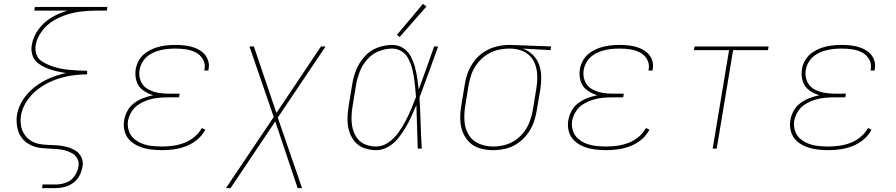

<svg xmlns="http://www.w3.org/2000/svg" viewBox="-20 -771 4648 996"><path d="M198 205H267Q290 205 314.5 199Q339 193 360 177.5Q381 162 392.5 139.5Q404 117 408 93Q413 68 402.5 45.5Q392 23 372 10.5Q352 -2 328 -8.5Q304 -15 279 -17Q254 -19 229 -19.5Q204 -20 180 -25Q156 -30 136 -44Q116 -58 104 -78Q92 -98 88.5 -123Q85 -148 89 -173Q96 -214 122.5 -251.5Q149 -289 186 -315Q223 -341 264.5 -356.5Q306 -372 348 -378.5Q390 -385 432 -385L431 -386L432 -390V-391V-403L431 -404Q407 -404 382 -405.5Q357 -407 332.5 -409.5Q308 -412 284.5 -417.5Q261 -423 239 -431.5Q217 -440 197 -453Q177 -466 169 -489Q161 -512 165 -537Q172 -575 197 -609Q222 -643 257.5 -664Q293 -685 331 -696.5Q369 -708 407.5 -712Q446 -716 485 -716H534L537 -735H161L158 -716H331Q288 -704 248 -680.5Q208 -657 180 -619Q152 -581 145 -538Q140 -511 148 -485.5Q156 -460 176.5 -444Q197 -428 221 -418Q245 -408 271 -402Q297 -396 323 -392Q280 -383 239.5 -366Q199 -349 162.5 -321.5Q126 -294 100.5 -255.5Q75 -217 68 -175Q65 -154 66.5 -133Q68 -112 74 -93Q80 -74 91.5 -58Q103 -42 119 -30.5Q135 -19 154 -12Q173 -5 194 -3Q215 -1 236 0Q257 1 278 2.5Q299 4 318.5 9.5Q338 15 355.5 25Q373 35 382 53.5Q391 72 387 93Q383 119 366 143Q349 167 322.5 176.5Q296 186 270 186H201Z M821 8Q852 8 883.5 3.5Q915 -1 946 -13Q977 -25 1003.5 -47Q1030 -69 1045 -98L1027 -107Q1012 -80 987.5 -60Q963 -40 935 -29.5Q907 -19 878 -15Q849 -11 821 -11Q794 -11 767.5 -14Q741 -17 717.5 -26Q694 -35 675 -51.5Q656 -68 648 -93Q640 -118 644 -145Q649 -170 663.5 -193Q678 -216 701.5 -230.5Q725 -245 750.5 -253Q776 -261 801.5 -263.5Q827 -266 852 -266H909L912 -285H855Q825 -285 796.5 -290.5Q768 -296 744 -310.5Q720 -325 709.5 -352Q699 -379 704 -409Q708 -431 721 -452Q734 -473 755 -486.5Q776 -500 799 -507Q822 -514 844.5 -516.5Q867 -519 890 -519Q918 -519 945 -515Q972 -511 995.5 -499Q1019 -487 1032.5 -463.5Q1046 -440 1041 -412Q1041 -409 1040 -405H1061Q1062 -409 1062 -413Q1067 -438 1058 -461.5Q1049 -485 1030.5 -500Q1012 -515 989 -523.5Q966 -532 941 -535Q916 -538 890 -538Q865 -538 839 -535Q813 -532 788 -523.5Q763 -515 739.5 -499.5Q716 -484 702 -460.5Q688 -437 684 -412Q679 -380 688 -350.5Q697 -321 721.5 -303Q746 -285 775 -277Q749 -272 724 -262.5Q699 -253 676.5 -236.5Q654 -220 641 -196Q628 -172 624 -147Q619 -117 627 -88.5Q635 -60 656 -40.5Q677 -21 704 -10.5Q731 0 760.5 4Q790 8 821 8Z M1152 205H1176L1408 -141L1524 205H1547L1421 -161L1669 -530H1645L1414 -185L1297 -530H1274L1400 -164Z M1931 8Q1963 8 1993 -9Q2023 -26 2044.5 -52.5Q2066 -79 2083 -107.5Q2100 -136 2113.5 -166Q2127 -196 2140 -226Q2142 -170 2143.5 -113.5Q2145 -57 2147 0H2168Q2164 -66 2162 -132.5Q2160 -199 2156 -265Q2181 -331 2205 -397.5Q2229 -464 2253 -530H2232Q2212 -474 2192.5 -418Q2173 -362 2152 -306Q2149 -336 2144.5 -366Q2140 -396 2132 -425Q2124 -454 2110 -480Q2096 -506 2071 -522Q2046 -538 2014 -538Q1976 -538 1937.5 -523.5Q1899 -509 1871 -477.5Q1843 -446 1828 -409Q1813 -372 1807 -333L1789 -223Q1783 -190 1782.5 -157Q1782 -124 1790.5 -93.5Q1799 -63 1818.5 -38.5Q1838 -14 1868.5 -3Q1899 8 1931 8ZM1931 -11Q1902 -11 1875.5 -21.5Q1849 -32 1832.5 -54.5Q1816 -77 1809.5 -104.5Q1803 -132 1803.5 -161.5Q1804 -191 1809 -220L1827 -330Q1833 -365 1846 -399Q1859 -433 1884.5 -462Q1910 -491 1944.5 -505Q1979 -519 2014 -519Q2041 -519 2063 -505Q2085 -491 2097 -469Q2109 -447 2116 -422.5Q2123 -398 2127 -372Q2131 -346 2133.5 -320Q2136 -294 2138 -268Q2126 -236 2112.5 -204Q2099 -172 2082.5 -141Q2066 -110 2045.5 -81.5Q2025 -53 1995 -32Q1965 -11 1931 -11ZM2053 -579 2192 -737 2174 -751 2039 -590Z M2537 8Q2569 8 2602 0.5Q2635 -7 2664 -26.5Q2693 -46 2714.5 -74Q2736 -102 2747.5 -133.5Q2759 -165 2764 -197L2783 -307Q2788 -340 2787.5 -373Q2787 -406 2776.5 -435.5Q2766 -465 2743.5 -487Q2721 -509 2691 -519L2836 -511L2839 -530L2626 -538H2625Q2592 -538 2559 -530.5Q2526 -523 2495.5 -504.5Q2465 -486 2443 -458Q2421 -430 2408.5 -398Q2396 -366 2391 -333L2373 -223Q2367 -189 2367.5 -154Q2368 -119 2379.5 -88Q2391 -57 2414 -34Q2437 -11 2470 -1.5Q2503 8 2537 8ZM2538 -11Q2499 -11 2464 -26Q2429 -41 2410.5 -73Q2392 -105 2389.5 -143Q2387 -181 2393 -220L2411 -330Q2416 -360 2427 -389.5Q2438 -419 2458.5 -444.5Q2479 -470 2506 -487.5Q2533 -505 2563.5 -512Q2594 -519 2624 -519Q2655 -519 2683 -509.5Q2711 -500 2730.5 -479Q2750 -458 2758.5 -430Q2767 -402 2767 -371.5Q2767 -341 2762 -310L2744 -200Q2739 -171 2728.5 -142Q2718 -113 2699 -87.5Q2680 -62 2653.5 -44Q2627 -26 2597 -18.5Q2567 -11 2538 -11Z M3125 8Q3156 8 3187.5 3.5Q3219 -1 3250 -13Q3281 -25 3307.5 -47Q3334 -69 3349 -98L3331 -107Q3316 -80 3291.5 -60Q3267 -40 3239 -29.5Q3211 -19 3182 -15Q3153 -11 3125 -11Q3098 -11 3071.5 -14Q3045 -17 3021.5 -26Q2998 -35 2979 -51.5Q2960 -68 2952 -93Q2944 -118 2948 -145Q2953 -170 2967.5 -193Q2982 -216 3005.5 -230.5Q3029 -245 3054.5 -253Q3080 -261 3105.5 -263.5Q3131 -266 3156 -266H3213L3216 -285H3159Q3129 -285 3100.5 -290.5Q3072 -296 3048 -310.5Q3024 -325 3013.5 -352Q3003 -379 3008 -409Q3012 -431 3025 -452Q3038 -473 3059 -486.5Q3080 -500 3103 -507Q3126 -514 3148.5 -516.5Q3171 -519 3194 -519Q3222 -519 3249 -515Q3276 -511 3299.5 -499Q3323 -487 3336.5 -463.5Q3350 -440 3345 -412Q3345 -409 3344 -405H3365Q3366 -409 3366 -413Q3371 -438 3362 -461.5Q3353 -485 3334.5 -500Q3316 -515 3293 -523.5Q3270 -532 3245 -535Q3220 -538 3194 -538Q3169 -538 3143 -535Q3117 -532 3092 -523.5Q3067 -515 3043.5 -499.5Q3020 -484 3006 -460.5Q2992 -437 2988 -412Q2983 -380 2992 -350.5Q3001 -321 3025.5 -303Q3050 -285 3079 -277Q3053 -272 3028 -262.5Q3003 -253 2980.5 -236.5Q2958 -220 2945 -196Q2932 -172 2928 -147Q2923 -117 2931 -88.5Q2939 -60 2960 -40.5Q2981 -21 3008 -10.5Q3035 0 3064.5 4Q3094 8 3125 8Z M3677 0H3698L3783 -511H3964L3967 -530H3583L3580 -511H3762Z M4277 8Q4308 8 4339.5 3.5Q4371 -1 4402 -13Q4433 -25 4459.5 -47Q4486 -69 4501 -98L4483 -107Q4468 -80 4443.5 -60Q4419 -40 4391 -29.5Q4363 -19 4334 -15Q4305 -11 4277 -11Q4250 -11 4223.5 -14Q4197 -17 4173.5 -26Q4150 -35 4131 -51.5Q4112 -68 4104 -93Q4096 -118 4100 -145Q4105 -170 4119.5 -193Q4134 -216 4157.5 -230.5Q4181 -245 4206.5 -253Q4232 -261 4257.5 -263.5Q4283 -266 4308 -266H4365L4368 -285H4311Q4281 -285 4252.5 -290.5Q4224 -296 4200 -310.5Q4176 -325 4165.5 -352Q4155 -379 4160 -409Q4164 -431 4177 -452Q4190 -473 4211 -486.5Q4232 -500 4255 -507Q4278 -514 4300.5 -516.5Q4323 -519 4346 -519Q4374 -519 4401 -515Q4428 -511 4451.5 -499Q4475 -487 4488.5 -463.5Q4502 -440 4497 -412Q4497 -409 4496 -405H4517Q4518 -409 4518 -413Q4523 -438 4514 -461.5Q4505 -485 4486.5 -500Q4468 -515 4445 -523.5Q4422 -532 4397 -535Q4372 -538 4346 -538Q4321 -538 4295 -535Q4269 -532 4244 -523.5Q4219 -515 4195.5 -499.5Q4172 -484 4158 -460.5Q4144 -437 4140 -412Q4135 -380 4144 -350.5Q4153 -321 4177.5 -303Q4202 -285 4231 -277Q4205 -272 4180 -262.5Q4155 -253 4132.5 -236.5Q4110 -220 4097 -196Q4084 -172 4080 -147Q4075 -117 4083 -88.5Q4091 -60 4112 -40.5Q4133 -21 4160 -10.5Q4187 0 4216.5 4Q4246 8 4277 8Z"/></svg>

Font: Iosevka Sparkle Thin
Style: Italic
Weight: 100
Italic angle: -9°
Designer: Belleve Invis
Foundry: Belleve Invis
Version: Version 4.5.0; ttfautohint (v1.8.3)